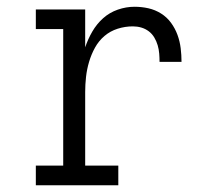

<svg xmlns="http://www.w3.org/2000/svg" viewBox="-20 -548 640 568"><path d="M86 0V-58H167V-462H86V-520H232V-408Q240 -432 253 -454.5Q266 -477 285 -494Q304 -511 328.5 -519.5Q353 -528 378 -528Q399 -528 419 -523.5Q439 -519 456.5 -508Q474 -497 486 -480.5Q498 -464 505 -445Q512 -426 514.5 -405.5Q517 -385 517 -365H452Q452 -377 451 -389.5Q450 -402 446.5 -414Q443 -426 436.5 -437Q430 -448 420 -455.5Q410 -463 398 -466.5Q386 -470 373 -470Q350 -470 328 -463Q306 -456 289 -441.5Q272 -427 261 -407Q250 -387 243.5 -365Q237 -343 234.5 -320.5Q232 -298 232 -276V-58H330V0Z"/></svg>

Font: Iosevka Etoile Light
Style: Regular
Weight: 300
Designer: Belleve Invis
Foundry: Belleve Invis
Version: Version 25.0.1; ttfautohint (v1.8.4)